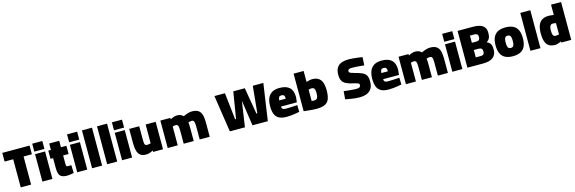

<svg xmlns="http://www.w3.org/2000/svg" viewBox="59 -2039 10179 3398"><g transform="rotate(-15 5149.0 -340.0)"><path d="M168.4 0V-515.4H10.8V-674.5H510.8V-515.4H358.4V0Z M565.2 0V-502.8H749V0ZM564.6 -549.1V-694.5H749.5V-549.1Z M1021.1 12.6Q961.1 12.6 924.7 -3.8Q888.2 -20.2 872 -60.6Q855.7 -101 855.7 -172.5V-351.7H807.8V-502.8H855.7V-620.2H1039.5V-502.8H1139.3V-351.7H1039.5V-202.6Q1039.5 -182.6 1041.6 -170.4Q1043.6 -158.3 1051.5 -152.5Q1059.4 -146.7 1076.6 -146.7Q1082.1 -146.7 1093.9 -147.2Q1105.7 -147.7 1117.8 -147.9Q1129.8 -148.2 1135.4 -148.2L1139.7 -4.1Q1114.4 1 1079.4 6.8Q1044.5 12.6 1021.1 12.6Z M1203.2 0V-502.8H1387V0ZM1202.6 -549.1V-694.5H1387.5V-549.1Z M1475.9 0V-694.5H1659.7V0Z M1751.9 0V-694.5H1935.7V0Z M2025.2 0V-502.8H2209V0ZM2024.6 -549.1V-694.5H2209.5V-549.1Z M2461.9 12.6Q2395.5 12.6 2358.1 -17.2Q2320.6 -47 2305.4 -103.8Q2290.2 -160.7 2290.2 -241.3V-502.8H2474V-248.7Q2474 -211.5 2477.7 -189.3Q2481.4 -167.1 2492.8 -157.5Q2504.2 -147.8 2526.2 -147.8Q2542.8 -147.8 2561.7 -151.6Q2580.7 -155.4 2591.3 -159.2V-502.8H2775.1V0H2592.9V-25.8Q2555.1 -5.9 2526.2 3.3Q2497.4 12.6 2461.9 12.6Z M2861.2 0V-502.8H3044V-475.9Q3065.9 -488.9 3100.7 -502.1Q3135.5 -515.3 3164.7 -515.3Q3206.2 -515.3 3234.5 -503Q3262.8 -490.7 3282 -469.4Q3299.8 -479.4 3326 -489.9Q3352.3 -500.3 3382.1 -507.8Q3411.9 -515.3 3440 -515.3Q3515.8 -515.3 3557.1 -487.2Q3598.3 -459 3614.6 -402.7Q3631 -346.5 3631 -262.1V0H3447.2V-245.4Q3447.2 -279.6 3443.3 -304Q3439.4 -328.4 3428.6 -341.6Q3417.7 -354.9 3397.7 -354.9Q3381.7 -354.9 3363 -350.9Q3344.3 -346.9 3332.3 -343.1Q3335.4 -326.3 3336.7 -297.1Q3338 -267.8 3338 -244.1V0H3154.2V-241Q3154.2 -278.2 3150.5 -303.5Q3146.9 -328.8 3136.3 -341.9Q3125.7 -354.9 3105.2 -354.9Q3088.4 -354.9 3071.2 -351.4Q3054 -347.9 3045 -344.1V0Z M3999.6 0 3897.8 -674.5H4090.4L4145.6 -182.2H4162.3L4241.7 -668.9H4453.1L4535.3 -182.2H4552L4600.6 -674.5H4794.2L4695.2 0H4414.3L4342.9 -486.3H4348.1L4276.1 0Z M5041.1 12.6Q4955 12.6 4902.5 -14.2Q4850 -41 4826.4 -97.6Q4802.8 -154.1 4802.8 -243Q4802.8 -331.4 4828.9 -392.3Q4855 -453.1 4908.7 -484.2Q4962.4 -515.3 5046.5 -515.3Q5167.6 -515.3 5227.9 -458.8Q5288.3 -402.3 5288.3 -286L5278.3 -189.7H4987.1Q4988.1 -159.1 5004.7 -145.3Q5021.3 -131.4 5059.3 -131.4Q5091.5 -131.4 5130.7 -132.9Q5169.9 -134.4 5207.7 -136.4Q5245.5 -138.4 5272 -140.4L5275.6 -16Q5249.4 -10 5209.5 -3.5Q5169.7 3 5125.4 7.8Q5081.1 12.6 5041.1 12.6ZM4986.1 -302.7H5105.4Q5105.4 -346 5092 -363Q5078.6 -379.9 5046.5 -379.9Q5012.9 -379.9 5000 -361.8Q4987.1 -343.7 4986.1 -302.7Z M5580.2 12.6Q5556 12.6 5515.7 9.5Q5475.4 6.4 5431.9 2.1Q5388.4 -2.3 5353.6 -6.4V-694.5H5537.4V-494.4Q5558.4 -501.2 5589.6 -508.3Q5620.9 -515.3 5643.2 -515.3Q5714.5 -515.3 5758.7 -486.6Q5802.9 -457.8 5822.9 -401Q5843 -344.1 5843 -259.2Q5843 -155.5 5818.1 -95.9Q5793.1 -36.3 5735.3 -11.9Q5677.6 12.6 5580.2 12.6ZM5582.4 -141.2Q5613.4 -141.2 5629.4 -154.5Q5645.3 -167.9 5651.3 -193.7Q5657.2 -219.6 5657.2 -256.4Q5657.2 -297.5 5650.3 -320.4Q5643.3 -343.2 5629.3 -352.4Q5615.3 -361.6 5595.3 -361.6Q5582.7 -361.6 5566.1 -358.4Q5549.4 -355.2 5537.4 -351.9V-144.6Q5546.9 -143.6 5560.1 -142.4Q5573.3 -141.2 5582.4 -141.2Z M6375.1 13.1Q6331.2 13.1 6282.8 7.6Q6234.5 2 6190.9 -6.1Q6147.3 -14.1 6117.7 -20.7L6129.5 -166.4Q6160.7 -162.4 6202.6 -157.6Q6244.5 -152.7 6286.4 -149.4Q6328.4 -146.2 6360 -146.2Q6401.6 -146.2 6418.8 -159.9Q6436.1 -173.7 6436.1 -198.2Q6436.1 -211.5 6429.1 -220.2Q6422.2 -228.9 6401.2 -236.4Q6380.2 -243.9 6339 -252.9Q6253 -271 6203.2 -296.4Q6153.4 -321.8 6132.4 -362.9Q6111.4 -403.9 6111.4 -466.8Q6111.4 -551.6 6142 -599.4Q6172.6 -647.2 6228.7 -667.1Q6284.9 -687 6361.6 -687Q6398 -687 6443.6 -683Q6489.3 -679 6533.1 -672.8Q6577 -666.6 6608.3 -660.6L6600.1 -512.3Q6569.5 -515.7 6529.1 -519.2Q6488.7 -522.7 6448.5 -525.2Q6408.3 -527.7 6379 -527.7Q6337.2 -527.7 6319.6 -517.3Q6302 -506.9 6302 -485.6Q6302 -472.4 6309.7 -463.4Q6317.3 -454.4 6339.2 -445.9Q6361.1 -437.3 6404.3 -425.4Q6468.7 -408.5 6511.5 -392.1Q6554.3 -375.7 6579.7 -353.2Q6605 -330.7 6615.9 -296.6Q6626.7 -262.5 6626.7 -211.1Q6626.7 -131 6596 -81.6Q6565.3 -32.2 6509 -9.6Q6452.7 13.1 6375.1 13.1Z M6912.1 12.6Q6826 12.6 6773.5 -14.2Q6721 -41 6697.4 -97.6Q6673.8 -154.1 6673.8 -243Q6673.8 -331.4 6699.9 -392.3Q6726 -453.1 6779.7 -484.2Q6833.4 -515.3 6917.5 -515.3Q7038.6 -515.3 7098.9 -458.8Q7159.3 -402.3 7159.3 -286L7149.3 -189.7H6858.1Q6859.1 -159.1 6875.7 -145.3Q6892.3 -131.4 6930.3 -131.4Q6962.5 -131.4 7001.7 -132.9Q7040.9 -134.4 7078.7 -136.4Q7116.5 -138.4 7143 -140.4L7146.6 -16Q7120.4 -10 7080.5 -3.5Q7040.7 3 6996.4 7.8Q6952.1 12.6 6912.1 12.6ZM6857.1 -302.7H6976.4Q6976.4 -346 6963 -363Q6949.6 -379.9 6917.5 -379.9Q6883.9 -379.9 6871 -361.8Q6858.1 -343.7 6857.1 -302.7Z M7225.2 0V-502.8H7408V-475.9Q7429.9 -488.9 7464.7 -502.1Q7499.5 -515.3 7528.7 -515.3Q7570.2 -515.3 7598.5 -503Q7626.8 -490.7 7646 -469.4Q7663.8 -479.4 7690 -489.9Q7716.3 -500.3 7746.1 -507.8Q7775.9 -515.3 7804 -515.3Q7879.8 -515.3 7921.1 -487.2Q7962.3 -459 7978.6 -402.7Q7995 -346.5 7995 -262.1V0H7811.2V-245.4Q7811.2 -279.6 7807.3 -304Q7803.4 -328.4 7792.6 -341.6Q7781.7 -354.9 7761.7 -354.9Q7745.7 -354.9 7727 -350.9Q7708.3 -346.9 7696.3 -343.1Q7699.4 -326.3 7700.7 -297.1Q7702 -267.8 7702 -244.1V0H7518.2V-241Q7518.2 -278.2 7514.5 -303.5Q7510.9 -328.8 7500.3 -341.9Q7489.7 -354.9 7469.2 -354.9Q7452.4 -354.9 7435.2 -351.4Q7418 -347.9 7409 -344.1V0Z M8076.2 0V-502.8H8260V0ZM8075.6 -549.1V-694.5H8260.5V-549.1Z M8352.7 0V-674.5H8639.6Q8708 -674.5 8759.7 -658.1Q8811.4 -641.8 8840.6 -604.2Q8869.8 -566.7 8869.8 -502.2Q8869.8 -463.1 8863.7 -435.3Q8857.6 -407.6 8842.2 -386.4Q8826.8 -365.3 8798.1 -346.1Q8828.3 -333.6 8847.5 -315.5Q8866.7 -297.3 8875.9 -268.2Q8885 -239 8885 -192.2Q8885 -137.9 8866.5 -100.9Q8848 -63.9 8815.3 -41.8Q8782.7 -19.7 8738.6 -9.8Q8694.6 0 8643.6 0ZM8542.7 -138.5H8628.8Q8654.5 -138.5 8670.4 -144.1Q8686.3 -149.7 8693.6 -164.9Q8700.8 -180.1 8700.8 -207Q8700.8 -224.7 8696.4 -237.4Q8692.1 -250.1 8683.4 -257.9Q8674.6 -265.7 8661.1 -269.6Q8647.6 -273.5 8628.8 -273.5H8542.7ZM8542.7 -405.5H8626.4Q8661.3 -405.5 8676.2 -422.4Q8691.1 -439.2 8691.1 -473.1Q8691.1 -507.4 8675 -522.3Q8658.9 -537.1 8625.4 -537.1H8542.7Z M9185.9 12.6Q9099.4 12.6 9043.9 -16.8Q8988.3 -46.1 8961.9 -105.1Q8935.4 -164 8935.4 -252.1Q8935.4 -339.6 8961.9 -398.1Q8988.3 -456.5 9043.9 -485.9Q9099.4 -515.3 9185.9 -515.3Q9272.9 -515.3 9328.1 -485.9Q9383.4 -456.5 9409.8 -398.1Q9436.3 -339.6 9436.3 -252.1Q9436.3 -164 9409.8 -105.1Q9383.4 -46.1 9328.1 -16.8Q9272.9 12.6 9185.9 12.6ZM9185.9 -138.5Q9211.2 -138.5 9225.1 -150.3Q9239 -162 9244.7 -187.5Q9250.5 -213 9250.5 -252.1Q9250.5 -292.3 9244.7 -316.7Q9239 -341.2 9225.1 -352.7Q9211.2 -364.3 9185.9 -364.3Q9161 -364.3 9146.9 -352.7Q9132.7 -341.2 9127 -316.5Q9121.2 -291.7 9121.2 -252.1Q9121.2 -213 9127 -187.5Q9132.7 -162 9146.9 -150.3Q9161 -138.5 9185.9 -138.5Z M9506.9 0V-694.5H9690.7V0Z M9959.5 12.6Q9913.9 12.6 9880.4 1.2Q9846.8 -10.1 9824.3 -32.2Q9801.8 -54.3 9788.3 -86.6Q9774.8 -118.9 9768.8 -160.3Q9762.8 -201.8 9762.8 -252Q9762.8 -337.9 9785.2 -396.3Q9807.6 -454.7 9855.3 -485Q9902.9 -515.3 9977.6 -515.3Q9994.8 -515.3 10022.9 -512.2Q10051 -509.1 10070.6 -505.7V-694.5H10254.4V0H10072.7L10071.6 -21.6Q10058.3 -14.6 10039 -6.5Q10019.7 1.6 9999.1 7.1Q9978.5 12.6 9959.5 12.6ZM10010.1 -141.2Q10017.7 -141.2 10029.3 -142.6Q10040.9 -144 10052.4 -145.8Q10064 -147.7 10070.6 -149.6V-357.2Q10063.1 -358.7 10052.1 -360.1Q10041.2 -361.5 10030.1 -362.4Q10019.1 -363.4 10009.1 -363.4Q9987.5 -363.4 9974.2 -350Q9960.9 -336.7 9954.7 -312.1Q9948.6 -287.5 9948.6 -252Q9948.6 -225.6 9951.2 -205Q9953.9 -184.4 9960.6 -170Q9967.3 -155.5 9979.2 -148.4Q9991.1 -141.2 10010.1 -141.2Z"/></g></svg>

Font: Titillium Web SemiBold
Style: Regular
Weight: 600
Designer: Mohamed Gaber, Accademia di Belle Arti di Urbino
Foundry: Kief Type Foundry, Accademia di Belle Arti di Urbino
Version: Version 3.000; ttfautohint (v1.8.4)